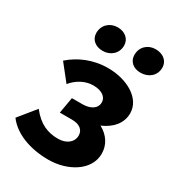

<svg xmlns="http://www.w3.org/2000/svg" viewBox="-187 -835 869 952"><g transform="rotate(30 247.0 -358.5)"><path d="M236 12C345 12 451 -49 451 -146C451 -196 424 -238 376 -264C434 -289 473 -332 473 -390C473 -475 376 -530 267 -530C180 -530 107 -497 54 -450L127 -358C156 -394 200 -419 246 -419C298 -419 324 -395 324 -367C324 -329 288 -311 245 -311H185L169 -219H238C285 -219 307 -197 307 -167C307 -129 274 -102 225 -102C167 -102 116 -122 69 -183L-9 -87C39 -22 132 12 236 12ZM199 -590C242 -590 279 -619 279 -666C279 -703 249 -729 207 -729C163 -729 128 -698 128 -652C128 -616 156 -590 199 -590ZM416 -590C461 -590 498 -619 498 -666C498 -703 468 -729 424 -729C380 -729 346 -698 346 -652C346 -616 373 -590 416 -590Z"/></g></svg>

Font: Fixel Display 20240404
Style: Bold Italic
Weight: 700
Italic angle: -10°
Designer: AlfaBravo + MacPaw
Foundry: Kyrylo Tkachov, Marchela Mozhyna, Serhii Makarenko, Maria Weinstein, Zakhar Kryvoshyya
Version: Version 1.211;Glyphs 3.2 (3225)